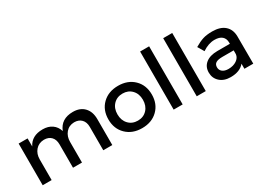

<svg xmlns="http://www.w3.org/2000/svg" viewBox="-24 -1430 2891 2124"><g transform="rotate(-30 1422.0 -368.5)"><path d="M85 0V-532.2H199.2V-429.2Q252 -536.1 392.1 -536.1Q462.9 -536.1 510.5 -502.7Q558.1 -469.2 577.1 -408.2Q626.5 -536.1 778.8 -536.1Q870.1 -536.1 922.1 -481.2Q974.1 -426.3 974.1 -331.1V0H858.9V-298.8Q858.9 -359.4 825.2 -394.3Q791.5 -429.2 732.9 -429.2Q666 -427.2 626.5 -380.6Q586.9 -334 586.9 -263.2V0H472.2V-298.8Q472.2 -359.9 439 -394.5Q405.8 -429.2 347.2 -429.2Q279.3 -427.2 239.3 -380.6Q199.2 -334 199.2 -263.2V0Z M1078.1 -266.1Q1078.1 -386.7 1155 -461.4Q1231.9 -536.1 1356 -536.1Q1479 -536.1 1555.9 -461.4Q1632.8 -386.7 1632.8 -266.1Q1632.8 -146 1555.9 -71Q1479 3.9 1356 3.9Q1232.4 3.9 1155.3 -71Q1078.1 -146 1078.1 -266.1ZM1192.9 -265.1Q1192.9 -188 1238.3 -139.9Q1283.7 -91.8 1356 -91.8Q1427.7 -91.8 1472.9 -139.9Q1518.1 -188 1518.1 -265.1Q1518.1 -341.3 1472.9 -389.2Q1427.7 -437 1356 -437Q1283.7 -437 1238.3 -389.4Q1192.9 -341.8 1192.9 -265.1Z M1757.8 0V-742.2H1873V0Z M2052.7 0V-742.2H2168V0Z M2298.8 -160.2Q2298.8 -233.9 2351.8 -276.6Q2404.8 -319.3 2500 -319.8H2660.6V-335.9Q2660.6 -386.7 2628.2 -414.8Q2595.7 -442.9 2533.7 -442.9Q2456.1 -442.9 2377 -389.2L2329.6 -469.2Q2390.6 -505.4 2439 -520.8Q2487.3 -536.1 2558.6 -536.1Q2661.1 -536.1 2717 -486.8Q2772.9 -437.5 2773.9 -349.1L2774.9 0H2661.6V-64.9Q2605 4.9 2485.8 4.9Q2400.9 4.9 2349.9 -41.5Q2298.8 -87.9 2298.8 -160.2ZM2406.7 -165Q2406.7 -128.9 2434.3 -107.4Q2461.9 -85.9 2509.8 -85.9Q2571.3 -85.9 2613.8 -114.5Q2656.2 -143.1 2660.6 -187V-235.8H2516.6Q2459.5 -235.8 2433.1 -219.2Q2406.7 -202.6 2406.7 -165Z"/></g></svg>

Font: Trueno
Style: Rg
Weight: 400
Designer: Julieta Ulanovsky
Foundry: Julieta Ulanovsky
Version: Version 3.001b